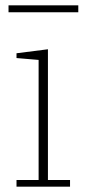

<svg xmlns="http://www.w3.org/2000/svg" viewBox="-20 -701 318 721"><path d="M42 -25H125V-476L42 -483V-501L160 -516V-25H243V0H42ZM12 -681H274V-655H12Z"/></svg>

Font: IBM Plex Serif ExtraLight
Style: Regular
Weight: 200
Designer: Mike Abbink, Paul van der Laan, Pieter van Rosmalen
Foundry: Bold Monday
Version: Version 2.5